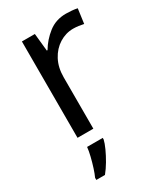

<svg xmlns="http://www.w3.org/2000/svg" viewBox="-191 -625 796 925"><g transform="rotate(-30 206.5 -162.5)"><path d="M335 -546Q350 -546 367.5 -544.5Q385 -543 398 -540L387 -459Q374 -462 358.5 -464Q343 -466 329 -466Q288 -466 252 -443.5Q216 -421 194.5 -380.5Q173 -340 173 -286V0H85V-536H157L167 -438H171Q197 -482 238 -514Q279 -546 335 -546ZM190 70Q186 88 173.5 115.5Q161 143 144.5 171Q128 199 110 221H62V209Q70 192 78.5 165.5Q87 139 94 110.5Q101 82 103 61H190Z"/></g></svg>

Font: Noto Sans Ethiopic
Style: Regular
Weight: 400
Designer: Monotype Design Team
Foundry: Monotype Imaging Inc.
Version: Version 2.102; ttfautohint (v1.8.4.7-5d5b)